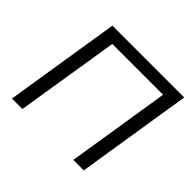

<svg xmlns="http://www.w3.org/2000/svg" viewBox="-164 -904 1104 1104"><g transform="rotate(45 388.0 -352.5)"><path d="M57 0 169 -705H753L641 0H556L656 -630H243L142 0Z"/></g></svg>

Font: Nunito Sans 10pt
Style: Italic
Weight: 400
Italic angle: -9°
Designer: Vernon Adams
Foundry: Vernon Adams
Version: Version 3.101;gftools[0.9.27]